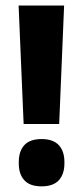

<svg xmlns="http://www.w3.org/2000/svg" viewBox="-20 -659 299 693"><path d="M211.4 -639 193.6 -211.4H65.3L47.2 -639ZM130 13.6Q87.8 13.6 67.8 -8.4Q47.8 -30.4 47.8 -69.1V-74.5Q47.8 -113.2 67.8 -135.1Q87.8 -157.1 130 -157.1Q172 -157.1 192.3 -135.1Q212.5 -113.2 212.5 -74.5V-69.1Q212.5 -30.4 192.3 -8.4Q172 13.6 130 13.6Z"/></svg>

Font: Anek Devanagari Medium
Style: Regular
Weight: 500
Designer: Kailash Malviya (Devanagari) & Yesha Goshar (Latin)
Foundry: Ek Type
Version: Version 1.003